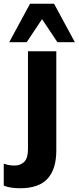

<svg xmlns="http://www.w3.org/2000/svg" viewBox="-85 -780 419 1023"><path d="M22 223Q0 223 -23 220Q-46 217 -65 209V92Q-38 102 -8 102Q24 102 44 82.5Q64 63 64 15V-507H215V22Q215 121 168.5 172Q122 223 22 223ZM-36 -555 75 -760H203L314 -555H221L139 -678L57 -555Z"/></svg>

Font: Mulish ExtraBold
Style: Regular
Weight: 800
Designer: Vernon Adams
Foundry: Vernon Adams
Version: Version 3.603; ttfautohint (v1.8.3)